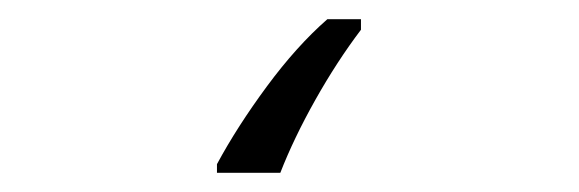

<svg xmlns="http://www.w3.org/2000/svg" viewBox="-20 40 603 200"><path d="M206 211Q227 172 258 130Q289 88 321 60H356V71Q331 104 308.5 144Q286 184 272 220H206Z"/></svg>

Font: Noto Sans Mono SemiCondensed Light
Style: Regular
Weight: 300
Width: 4
Designer: Monotype Design Team
Foundry: Monotype Imaging Inc.
Version: Version 2.014; ttfautohint (v1.8.4.7-5d5b)